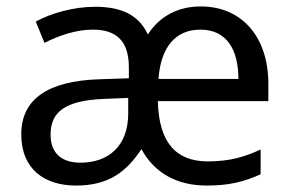

<svg xmlns="http://www.w3.org/2000/svg" viewBox="-20 -566 904 596"><path d="M603 -546C531 -546 474 -514 439 -459C411 -519 358 -545 275 -545C209 -545 138 -525 91 -499L118 -433C162 -455 215 -474 268 -474C336 -474 380 -444 380 -357V-323L290 -320C125 -315 46 -256 46 -149C46 -40 119 10 216 10C319 10 373 -34 419 -103C460 -28 530 10 622 10C689 10 736 -1 789 -25V-102C738 -78 691 -65 625 -65C526 -65 473 -124 470 -252H813V-306C813 -449 733 -546 603 -546ZM602 -474C683 -474 720 -413 720 -321H472C479 -420 525 -474 602 -474ZM303 -259 378 -262V-214C378 -110 314 -61 230 -61C174 -61 137 -88 137 -148C137 -216 178 -254 303 -259Z"/></svg>

Font: Noto Sans Gujarati UI
Style: Regular
Weight: 400
Designer: Jelle Bosma - Monotype Design Team, Universal Thirst
Foundry: Monotype Imaging Inc.
Version: Version 2.106